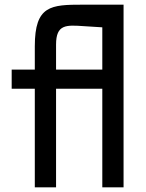

<svg xmlns="http://www.w3.org/2000/svg" viewBox="-20 -802 627 822"><path d="M129 -604V-504H30V-422H129V0H220V-422H418V0H509V-782H335C198 -782 129 -779 129 -604ZM220 -504V-611C220 -699 264 -695 339 -690L418 -685V-504Z"/></svg>

Font: Hibana 45 SubMedium
Style: Regular
Weight: 500
Width: 6
Designer: pygmalion
Foundry: ybstudio
Version: Version 2021.007;FEAKit 1.0